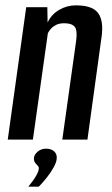

<svg xmlns="http://www.w3.org/2000/svg" viewBox="-20 -522 418 718"><path d="M9 0 78 -495H157L158 -438Q173 -469 202 -485.5Q231 -502 263 -502Q300 -502 321.5 -492.5Q343 -483 352 -465Q361 -447 362 -423.5Q363 -400 358 -371L307 0H213L264 -364Q266 -378 266.5 -390.5Q267 -403 264 -413Q261 -423 250.5 -429Q240 -435 219 -435Q202 -435 190 -429Q178 -423 170.5 -414.5Q163 -406 159 -398L103 0ZM86 176Q105 153 115 135.5Q125 118 125 109Q126 102 121 97.5Q116 93 111 86Q106 79 107 68Q108 56 121 45Q134 34 152 34Q172 34 183 44.5Q194 55 192 72Q191 85 180.5 104Q170 123 155 142Q140 161 125 176Z"/></svg>

Font: Alumni Sans SemiBold
Style: Italic
Weight: 600
Italic angle: -8°
Version: Version 1.016